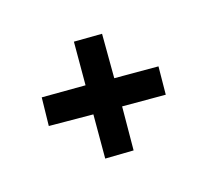

<svg xmlns="http://www.w3.org/2000/svg" viewBox="-63 -387 452 417"><g transform="rotate(30 162.5 -178.5)"><path d="M116.5 -178.8 47.2 -108.5 91.6 -62.3 162.8 -132.6 233.1 -62.3 277.6 -108.5 208.2 -178.8 277.6 -248.2 233.1 -293.6 162.8 -223.3 91.6 -293.6 47.2 -248.2Z"/></g></svg>

Font: Gidugu
Style: Regular
Weight: 400
Designer: Purushoth Kumar Guthula
Foundry: Silicon Andhra, USA.
Version: Version 1.0.5; ttfautohint (v1.2.25-373a) -l 7 -r 28 -G 50 -